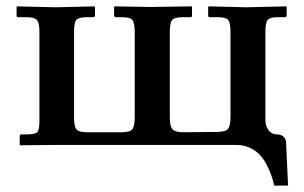

<svg xmlns="http://www.w3.org/2000/svg" viewBox="-20 -456 957 604"><path d="M814.9 -355V-79.1Q814.9 -59.6 824.7 -46.4Q834.5 -33.2 851.1 -33.2Q862.8 -33.2 871.1 -26.9Q879.4 -20.5 879.9 -7.8L886.2 127.9H842.8Q838.4 109.9 833.5 95.5Q828.6 81.1 818.8 62.3Q809.1 43.5 797.1 30.8Q785.2 18.1 766.1 9Q747.1 0 724.1 0H154.8L43 1L42 -1V-26.9Q42 -33.2 46.9 -33.2H63Q89.8 -33.2 96.9 -40Q104 -46.9 104 -75.2V-355Q104 -383.8 96.4 -392.8Q88.9 -401.9 63 -401.9H37.1Q32.2 -401.9 32.2 -407.2V-434.1L33.2 -436L153.8 -433.1L276.9 -436L278.8 -434.1V-408.2Q278.8 -401.9 272.9 -401.9H253.9Q228 -401.9 220.5 -393.6Q212.9 -385.3 212.9 -355V-87.9Q212.9 -58.1 220.5 -49.1Q228 -40 253.9 -40H363.8Q389.2 -40 396.5 -49.6Q403.8 -59.1 403.8 -87.9V-354Q403.8 -383.8 396.7 -392.8Q389.6 -401.9 363.8 -401.9H344.2Q338.9 -401.9 338.9 -407.2V-434.1L339.8 -436L454.1 -434.1L583 -436L584 -434.1V-407.2Q584 -401.9 579.1 -401.9H555.2Q529.3 -401.9 521.7 -393.3Q514.2 -384.8 514.2 -354V-87.9Q514.2 -58.1 522.9 -49.1Q531.7 -40 555.2 -40L665 -41Q690.9 -41.5 698 -51.5Q705.1 -61.5 705.1 -88.9V-355Q705.1 -384.3 698 -393.1Q690.9 -401.9 665 -401.9H640.1Q634.8 -401.9 634.8 -407.2V-434.1L636.2 -436L754.9 -433.1L879.9 -436L881.8 -434.1V-408.2Q881.8 -401.9 876 -401.9H855Q829.6 -401.9 822.3 -393.6Q814.9 -385.3 814.9 -355Z"/></svg>

Font: Linux Libertine G
Style: Bold
Weight: 700
Designer: Philipp H. Poll
Foundry: Philipp H. Poll
Version: Version 5.0.3